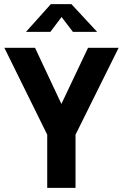

<svg xmlns="http://www.w3.org/2000/svg" viewBox="-20 -916 598 936"><path d="M210.2 0V-259.5L1.2 -683H150.8L279.3 -409.3L409.2 -683H558.4L348.2 -259.5V0ZM106.6 -760.6 228 -896H328L453.6 -760.6H335.4L280.2 -833.1L225.5 -760.6Z"/></svg>

Font: Cairo
Style: Regular
Weight: 400
Designer: Mohamed Gaber, Accademia di Belle Arti di Urbino
Foundry: Kief Type Foundry, Accademia di Belle Arti di Urbino
Version: Version 3.120